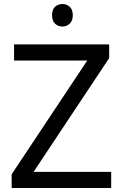

<svg xmlns="http://www.w3.org/2000/svg" viewBox="-20 -935 612 955"><path d="M533 0H38V-68L414 -634H50V-714H523V-646L147 -80H533ZM291 -915Q311 -915 326.5 -901.5Q342 -888 342 -859Q342 -831 326.5 -817Q311 -803 291 -803Q269 -803 254 -817Q239 -831 239 -859Q239 -888 254 -901.5Q269 -915 291 -915Z"/></svg>

Font: Noto Sans Old Italic
Style: Regular
Weight: 400
Designer: Monotype Design Team
Foundry: Monotype Imaging Inc.
Version: Version 2.003; ttfautohint (v1.8.4.7-5d5b)